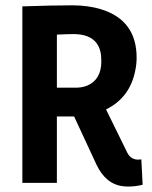

<svg xmlns="http://www.w3.org/2000/svg" viewBox="-20 -683 567 717"><path d="M192.4 0V-248H252.9H256.8L339.8 -69.3Q375 5.9 441.4 12.7Q449.2 13.7 457 13.7Q487.3 13.7 512.7 6.8L507.8 -87.9Q502 -86.9 494.1 -86.9Q467.8 -87.9 455.1 -113.3L376 -274.4Q465.8 -318.4 485.4 -420.9Q490.2 -444.3 490.2 -467.8Q490.2 -607.4 357.4 -648.4Q309.6 -663.1 250 -663.1Q173.8 -663.1 63.5 -659.2V0ZM253.9 -555.7Q347.7 -555.7 357.4 -476.6Q358.4 -465.8 358.4 -454.1Q358.4 -385.7 305.7 -363.3Q286.1 -355.5 262.7 -355.5H192.4V-553.7Q233.4 -555.7 253.9 -555.7Z"/></svg>

Font: Yaldevi Colombo
Style: Bold
Weight: 700
Designer: Sol Matas, Denzil Rajitha, Kosala Senevirathne and Pathum Egodawatta
Foundry: Mooniak
Version: Version 1.020 ; ttfautohint (v1.6)